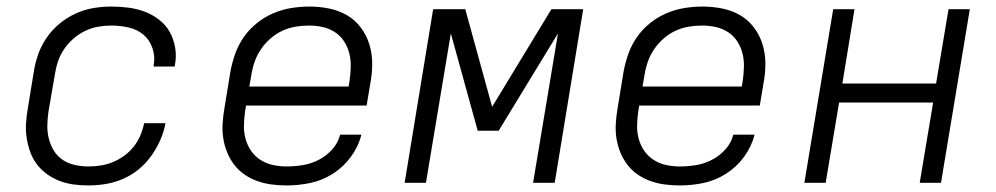

<svg xmlns="http://www.w3.org/2000/svg" viewBox="-20 -558 3040 586"><path d="M250 8Q227 8 204.5 5Q182 2 161.5 -6Q141 -14 123.5 -26.5Q106 -39 93 -56Q80 -73 72.5 -93.5Q65 -114 61.5 -136.5Q58 -159 59.5 -182Q61 -205 65 -228L83 -338Q87 -365 96.5 -392Q106 -419 122.5 -443Q139 -467 162 -486Q185 -505 211.5 -517Q238 -529 265.5 -533.5Q293 -538 320 -538Q347 -538 373 -534.5Q399 -531 422.5 -522Q446 -513 466 -497.5Q486 -482 498 -460.5Q510 -439 514.5 -413Q519 -387 514 -360Q514 -359 513.5 -357.5Q513 -356 513 -355H449Q449 -356 449 -357Q449 -358 449 -359Q454 -385 445.5 -410.5Q437 -436 418 -452Q399 -468 373 -474Q347 -480 320 -480Q300 -480 279.5 -476.5Q259 -473 239.5 -463.5Q220 -454 203.5 -439.5Q187 -425 175 -407Q163 -389 156.5 -369Q150 -349 147 -328L128 -218Q125 -197 124.5 -176Q124 -155 129 -135Q134 -115 144.5 -98Q155 -81 171.5 -70Q188 -59 208.5 -54.5Q229 -50 250 -50Q269 -50 288 -53Q307 -56 325 -63.5Q343 -71 359.5 -83Q376 -95 388.5 -111Q401 -127 408.5 -145Q416 -163 420 -182H485Q480 -155 469 -130Q458 -105 441.5 -82Q425 -59 403 -41Q381 -23 355.5 -12Q330 -1 303 3.5Q276 8 250 8Z M855 8Q832 8 809 5Q786 2 765 -5.5Q744 -13 726 -25.5Q708 -38 695 -55Q682 -72 673.5 -92.5Q665 -113 661.5 -135.5Q658 -158 659.5 -181.5Q661 -205 665 -228L683 -338Q688 -366 697.5 -393Q707 -420 723.5 -444Q740 -468 763.5 -487Q787 -506 814 -517.5Q841 -529 869 -533.5Q897 -538 924 -538Q955 -538 984.5 -532Q1014 -526 1039 -511.5Q1064 -497 1081.5 -473.5Q1099 -450 1107.5 -422Q1116 -394 1116 -363.5Q1116 -333 1110 -302L1099 -236H731L728 -218Q725 -197 724.5 -175.5Q724 -154 729.5 -134Q735 -114 746.5 -97.5Q758 -81 775 -70Q792 -59 812.5 -54.5Q833 -50 855 -50Q879 -50 904 -54Q929 -58 952.5 -70Q976 -82 994 -102Q1012 -122 1018 -147H1083Q1074 -111 1051 -79.5Q1028 -48 995.5 -27.5Q963 -7 927 0.5Q891 8 855 8ZM741 -294H1044L1047 -312Q1050 -333 1050.5 -354.5Q1051 -376 1046 -395.5Q1041 -415 1030 -432Q1019 -449 1002 -460Q985 -471 964.5 -475.5Q944 -480 923 -480Q902 -480 881.5 -476.5Q861 -473 841.5 -464Q822 -455 805 -440Q788 -425 776 -407Q764 -389 757 -369Q750 -349 747 -328Z M1215 0 1302 -530H1400L1482 -232L1663 -530H1760L1673 0H1607L1683 -456L1502 -159H1438L1356 -456L1280 0Z M2055 8Q2032 8 2009 5Q1986 2 1965 -5.5Q1944 -13 1926 -25.5Q1908 -38 1895 -55Q1882 -72 1873.5 -92.5Q1865 -113 1861.5 -135.5Q1858 -158 1859.5 -181.5Q1861 -205 1865 -228L1883 -338Q1888 -366 1897.5 -393Q1907 -420 1923.5 -444Q1940 -468 1963.5 -487Q1987 -506 2014 -517.5Q2041 -529 2069 -533.5Q2097 -538 2124 -538Q2155 -538 2184.5 -532Q2214 -526 2239 -511.5Q2264 -497 2281.5 -473.5Q2299 -450 2307.5 -422Q2316 -394 2316 -363.5Q2316 -333 2310 -302L2299 -236H1931L1928 -218Q1925 -197 1924.5 -175.5Q1924 -154 1929.5 -134Q1935 -114 1946.5 -97.5Q1958 -81 1975 -70Q1992 -59 2012.5 -54.5Q2033 -50 2055 -50Q2079 -50 2104 -54Q2129 -58 2152.5 -70Q2176 -82 2194 -102Q2212 -122 2218 -147H2283Q2274 -111 2251 -79.5Q2228 -48 2195.5 -27.5Q2163 -7 2127 0.5Q2091 8 2055 8ZM1941 -294H2244L2247 -312Q2250 -333 2250.5 -354.5Q2251 -376 2246 -395.5Q2241 -415 2230 -432Q2219 -449 2202 -460Q2185 -471 2164.5 -475.5Q2144 -480 2123 -480Q2102 -480 2081.5 -476.5Q2061 -473 2041.5 -464Q2022 -455 2005 -440Q1988 -425 1976 -407Q1964 -389 1957 -369Q1950 -349 1947 -328Z M2435 0 2523 -530H2588L2551 -303H2837L2875 -530H2940L2852 0H2787L2828 -245H2541L2500 0Z"/></svg>

Font: Iosevka Curly LtExObl
Style: Regular
Weight: 300
Width: 7
Italic angle: -9°
Monospace: yes
Designer: Belleve Invis
Foundry: Belleve Invis
Version: Version 11.1.0; ttfautohint (v1.8.3)